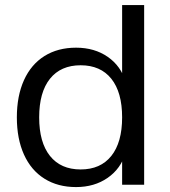

<svg xmlns="http://www.w3.org/2000/svg" viewBox="-20 -739 680 768"><path d="M47.4 -269.5Q47.4 -355.3 75.9 -418.4Q104.4 -481.4 157.9 -514.9Q211.4 -548.3 284.2 -548.3Q358 -548.3 411.1 -511.5Q464.2 -474.7 482.8 -410.6L468.5 -411.7V-718.8H556.6V0H468.5V-128.4H482.8Q463.6 -64.3 410.5 -27.5Q357.4 9.3 284.2 9.3Q211.4 9.3 157.9 -24.2Q104.4 -57.6 75.9 -120.7Q47.4 -183.7 47.4 -269.5ZM468.5 -269.5Q468.5 -370 425.3 -424Q382.1 -477.9 302.6 -477.9Q223.1 -477.9 179.9 -424Q136.7 -370 136.7 -269.5Q136.7 -169.4 179.9 -115.3Q223.1 -61.2 302.6 -61.2Q382.1 -61.2 425.3 -115.3Q468.5 -169.4 468.5 -269.5Z"/></svg>

Font: Min Sans VF VF
Style: Regular
Weight: 400
Designer: Jinseong-Kim, NotoSansCJK, Nunito
Foundry: Jinseong-Kim
Version: Version 1.420;Glyphs 3.1.2 (3151)